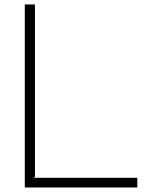

<svg xmlns="http://www.w3.org/2000/svg" viewBox="-20 -830 643 850"><path d="M587.9 -43V0H89.8V-810.1H134.8V-47.9L129.9 -43Z"/></svg>

Font: Sinkin Sans 200 X Light
Style: Regular
Weight: 200
Designer: Keith Bates
Foundry: K-Type
Version: Sinkin Sans (version 1.0)  by Keith Bates   •   © 2014   www